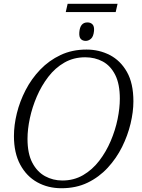

<svg xmlns="http://www.w3.org/2000/svg" viewBox="-20 -988 752 1019"><path d="M329 -924 339 -968H604L594 -924ZM435 -771Q418 -771 408.5 -781.5Q399 -792 401 -817Q405 -869 444 -869Q461 -869 471 -858.5Q481 -848 479 -824Q476 -794 463 -782.5Q450 -771 435 -771ZM306 11Q235 11 178 -20.5Q121 -52 87.5 -114Q54 -176 54 -266Q54 -324 69.5 -387Q85 -450 116 -510Q147 -570 193.5 -618.5Q240 -667 301.5 -696Q363 -725 439 -725Q506 -725 562.5 -696Q619 -667 653.5 -606.5Q688 -546 688 -450Q688 -395 673 -332Q658 -269 628 -208.5Q598 -148 552 -98Q506 -48 445 -18.5Q384 11 306 11ZM311 -30Q372 -30 421 -58.5Q470 -87 506.5 -134.5Q543 -182 567.5 -239.5Q592 -297 604 -355.5Q616 -414 616 -464Q616 -542 591.5 -590.5Q567 -639 525.5 -661.5Q484 -684 432 -684Q371 -684 322 -656Q273 -628 236.5 -580.5Q200 -533 175.5 -476Q151 -419 138.5 -360.5Q126 -302 126 -251Q126 -173 151.5 -124.5Q177 -76 219 -53Q261 -30 311 -30Z"/></svg>

Font: Noto Serif Light
Style: Italic
Weight: 300
Italic angle: -12°
Designer: Monotype Design Team
Foundry: Monotype Imaging Inc.
Version: Version 2.013